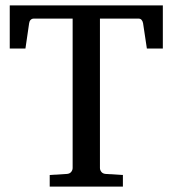

<svg xmlns="http://www.w3.org/2000/svg" viewBox="-20 -691 639 711"><path d="M523.9 -511.2 509.8 -605Q508.3 -612.8 504.2 -617.4Q500 -622.1 493.2 -622.1H350.1V-68.8Q350.1 -61.5 355.2 -54.7Q360.4 -47.9 371.1 -46.9L435.1 -43V0H164.1V-43L228 -46.9Q238.8 -47.9 243.9 -54.7Q249 -61.5 249 -68.8V-622.1H105Q98.1 -622.1 93.5 -617.4Q88.9 -612.8 87.9 -605L74.2 -511.2H16.1V-670.9H583V-511.2Z"/></svg>

Font: Charis SIL Cyr
Style: Regular
Weight: 400
Foundry: SIL International
Version: Version 5.000